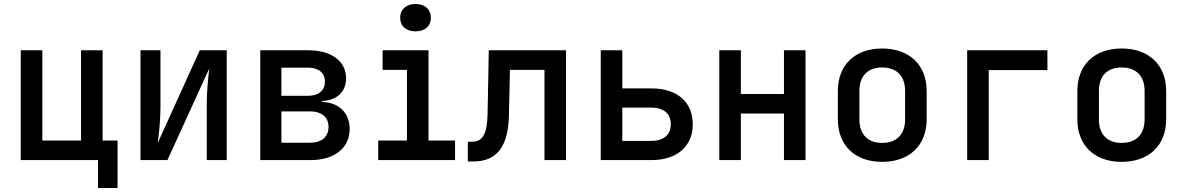

<svg xmlns="http://www.w3.org/2000/svg" viewBox="-20 -802 5940 962"><path d="M569 140V-98H494V-550H386V-98H192V-550H84V0H471V140Z M819 0 1029 -460C1023 -418 1016 -341 1016 -285V0H1116V-550H981L770 -85C777 -129 784 -209 784 -265V-550H684V0Z M1537 0C1657 0 1732 -61 1732 -156C1732 -236 1678 -289 1594 -291V-296C1668 -299 1714 -342 1714 -410C1714 -495 1641 -550 1526 -550H1284V0ZM1390 -463H1524C1576 -463 1608 -437 1608 -393C1608 -348 1576 -322 1524 -322H1390ZM1390 -244H1533C1591 -244 1626 -215 1626 -166C1626 -116 1591 -87 1533 -87H1390Z M2062 -645C2109 -645 2139 -671 2139 -713C2139 -755 2109 -782 2062 -782C2015 -782 1985 -755 1985 -713C1985 -671 2015 -645 2062 -645ZM2260 0V-98H2127V-550H1897V-452H2019V-98H1875V0Z M2352 7C2469 7 2527 -67 2530 -226L2535 -452H2708V0H2816V-550H2429L2423 -232C2421 -131 2399 -92 2345 -92H2324V7Z M3245 0C3372 0 3451 -69 3451 -179C3451 -291 3373 -359 3245 -359H3098V-550H2990V0ZM3098 -263H3242C3305 -263 3341 -233 3341 -180C3341 -126 3305 -96 3242 -96H3098Z M3692 0V-233H3908V0H4016V-550H3908V-331H3692V-550H3584V0Z M4400 9C4537 9 4623 -74 4623 -204V-346C4623 -476 4537 -559 4400 -559C4263 -559 4178 -476 4178 -346V-204C4178 -74 4263 9 4400 9ZM4400 -86C4328 -86 4286 -128 4286 -204V-346C4286 -422 4328 -464 4400 -464C4472 -464 4515 -422 4515 -346V-204C4515 -128 4472 -86 4400 -86Z M4934 0V-451H5228V-550H4826V0Z M5600 9C5737 9 5823 -74 5823 -204V-346C5823 -476 5737 -559 5600 -559C5463 -559 5378 -476 5378 -346V-204C5378 -74 5463 9 5600 9ZM5600 -86C5528 -86 5486 -128 5486 -204V-346C5486 -422 5528 -464 5600 -464C5672 -464 5715 -422 5715 -346V-204C5715 -128 5672 -86 5600 -86Z"/></svg>

Font: Tekne LDO SemiBold
Style: Regular
Weight: 600
Monospace: yes
Designer: Alessio Laiso, Mario Rullo, Paolo Rosset
Foundry: Alessio Laiso
Version: Version 1.000;hotconv 1.0.109;makeotfexe 2.5.65596